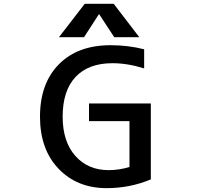

<svg xmlns="http://www.w3.org/2000/svg" viewBox="-20 -979 1040 1010"><path d="M561.5 -741.2Q654.3 -741.2 738.3 -719.7V-619.1Q651.4 -646.5 571.3 -646.5Q445.3 -646.5 377.4 -574.2Q309.6 -502 309.6 -365.2Q309.6 -234.4 376 -159.2Q442.4 -84 551.8 -84Q606.4 -84 661.1 -100.6V-341.8H448.2V-434.6H773.4V-35.2Q663.1 10.7 541 10.7Q385.7 10.7 288.1 -91.3Q190.4 -193.4 190.4 -365.2Q190.4 -540 289.6 -640.6Q388.7 -741.2 561.5 -741.2ZM501 -905.3 421.9 -783.2H290L425.8 -959H578.1L712.9 -783.2H581.1Z"/></svg>

Font: GenEi Gothic M SemiBold
Style: Regular
Weight: 500
Designer: o_tamon (Modified); [Source Han Sans]
Ryoko NISHIZUKA  (kana & ideographs); Paul D. Hunt (Latin, Greek & Cyrillic); Wenl
Version: Version 1.1a;Original Version 1.004